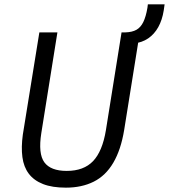

<svg xmlns="http://www.w3.org/2000/svg" viewBox="-20 -854 777 883"><path d="M283 9Q220 9 178 -7.5Q136 -24 112.5 -55Q89 -86 83 -131.5Q77 -177 85 -235L161 -705H244L170 -242Q155 -147 184 -107.5Q213 -68 287 -68Q365 -68 408 -113Q451 -158 467 -255L539 -705H623L551 -256Q536 -165 501 -105.5Q466 -46 411 -18.5Q356 9 283 9ZM594 -654 552 -685 556 -705Q588 -706 607.5 -717Q627 -728 639 -752.5Q651 -777 658 -818L660 -834H737L733 -806Q726 -762 708 -729.5Q690 -697 661.5 -677.5Q633 -658 594 -654Z"/></svg>

Font: Nunito Sans 7pt Condensed
Style: Italic
Weight: 400
Width: 3
Italic angle: -9°
Designer: Vernon Adams
Foundry: Vernon Adams
Version: Version 3.101;gftools[0.9.27]